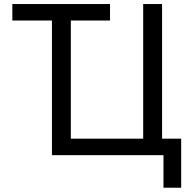

<svg xmlns="http://www.w3.org/2000/svg" viewBox="-20 -752 942 933"><path d="M40 -732.4H514.6V-652.3H324.2V-78.1H675.8V-732.4H767.6V-78.1H860.4V160.2H774.4V2H232.4V-652.3H40Z"/></svg>

Font: irohakakuC Regular
Style: Regular
Weight: 400
Designer: [Source Han Sans]
Ryoko NISHIZUKA Ë•øÂ°öÊ∂ºÂ≠ê (kana & ideographs); Paul D. Hunt (Latin, Greek & Cyrillic); Wenlong ZHAN
Version: Version 1.001.20160904